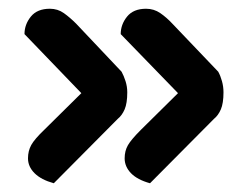

<svg xmlns="http://www.w3.org/2000/svg" viewBox="-20 -449 563 439"><path d="M256 -371Q256 -393 270.5 -411Q285 -429 314 -429Q332 -429 346.5 -419Q361 -409 374 -395L479 -285Q484 -276 487.5 -263.5Q491 -251 491 -238Q491 -213 485 -199Q479 -185 469 -177L323 -30Q294 -38 279.5 -53Q265 -68 265 -87Q265 -104 272.5 -117Q280 -130 302 -152L387 -236ZM36 -371Q36 -393 50.5 -411Q65 -429 94 -429Q112 -429 126 -419Q140 -409 154 -395L258 -285Q263 -276 267 -263.5Q271 -251 271 -238Q271 -213 265 -199Q259 -185 249 -177L103 -30Q74 -38 59 -53Q44 -68 44 -87Q44 -104 51.5 -117.5Q59 -131 81 -152L166 -236Z"/></svg>

Font: Baloo Thambi 2 SemiBold
Style: Regular
Weight: 600
Designer: Aadarsh Rajan and Ek Type
Foundry: Ek Type
Version: Version 1.640;hotconv 1.0.111;makeotfexe 2.5.65597; ttfautoh